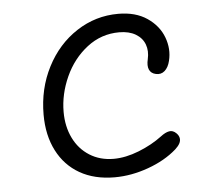

<svg xmlns="http://www.w3.org/2000/svg" viewBox="-43 -564 707 623"><g transform="rotate(-5 310.0 -252.0)"><path d="M94 -210.5Q94 -295 130 -365Q166 -435 227.8 -475.2Q289.5 -515.5 363.5 -515.5Q420 -515.5 457.5 -490Q495 -464.5 509.5 -425.8Q524 -387 514.5 -349Q509.5 -328 497.2 -317.2Q485 -306.5 468 -310.5Q452.5 -314 447 -326.8Q441.5 -339.5 446.5 -360.5Q452.5 -387 444.5 -408.5Q436.5 -430 415 -442.8Q393.5 -455.5 361.5 -455.5Q303 -455.5 256.8 -419.8Q210.5 -384 185 -327.8Q159.5 -271.5 159.5 -213.5Q159.5 -166 177.8 -128.5Q196 -91 230 -69.5Q264 -48 308.5 -48Q347.5 -48 391 -65.2Q434.5 -82.5 467 -107Q482.5 -119 495 -121.2Q507.5 -123.5 518.5 -112.5Q526 -105 527.5 -96.5Q529 -88 524.5 -79.2Q520 -70.5 509.5 -61Q472 -28 416.5 -8Q361 12 306.5 12Q241 12 193.2 -15.2Q145.5 -42.5 119.8 -92.8Q94 -143 94 -210.5Z"/></g></svg>

Font: Monaspace Radon Var
Style: Regular
Weight: 400
Designer: Riley Cran and the Lettermatic Team
Version: Version 1.000 (Monaspace Radon Var)